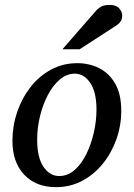

<svg xmlns="http://www.w3.org/2000/svg" viewBox="-20 -752 546 784"><path d="M475.1 -299.8Q475.1 -239.3 455.3 -183.3Q435.5 -127.4 399.7 -83.3Q363.8 -39.1 315.2 -13.4Q266.6 12.2 209 12.2Q126.5 12.2 78.6 -38.8Q30.8 -89.8 30.8 -176.8Q30.8 -237.8 50 -294.4Q69.3 -351.1 104.5 -396.2Q139.6 -441.4 188.5 -467.8Q237.3 -494.1 295.9 -494.1Q344.2 -494.1 385 -473.6Q425.8 -453.1 450.4 -410.4Q475.1 -367.7 475.1 -299.8ZM374 -304.2Q374 -375.5 348.6 -413.3Q323.2 -451.2 285.2 -451.2Q252.4 -451.2 224.6 -427.7Q196.8 -404.3 176 -365.2Q155.3 -326.2 143.6 -278.6Q131.8 -231 131.8 -182.1Q131.8 -107.9 157.7 -70.6Q183.6 -33.2 221.2 -33.2Q256.8 -33.2 285.2 -58.3Q313.5 -83.5 333.3 -124.3Q353 -165 363.5 -212.4Q374 -259.8 374 -304.2ZM479 -689Q479 -674.8 472.7 -665Q466.3 -655.3 455.1 -647.9L305.2 -550.8H234.9L371.1 -707Q380.9 -718.3 393.3 -725.1Q405.8 -731.9 428.2 -731.9Q454.1 -731.9 466.6 -718Q479 -704.1 479 -689Z"/></svg>

Font: Charis
Style: Italic
Weight: 400
Italic angle: -11°
Designer: Walt Agee, Miriam Martin, Annie Olsen, Victor Gaultney, Lorna Priest, Alan Ward, Bob Hallissy, Martin Hosken, Sharon Cor
Foundry: SIL Global
Version: Version 7.000